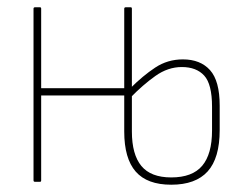

<svg xmlns="http://www.w3.org/2000/svg" viewBox="-20 -499 677 527"><path d="M76 0Q72 0 72 -4V-475Q72 -479 76 -479H90Q93 -479 93 -475V-257H324V-237H93V-4Q93 0 90 0ZM450 8Q384 8 352.5 -28Q321 -64 321 -138V-475Q321 -479 325 -479H339Q342 -479 342 -475V-138Q342 -75 368 -43.5Q394 -12 450 -12Q508 -12 535 -44Q562 -76 562 -141V-206Q562 -268 540.5 -291.5Q519 -315 479 -315Q441 -315 406.5 -290.5Q372 -266 338 -231V-257Q372 -291 406 -313.5Q440 -336 482 -336Q530 -336 556.5 -306.5Q583 -277 583 -209V-142Q583 -65 550 -28.5Q517 8 450 8Z"/></svg>

Font: Sofia Sans Condensed Thin
Style: Regular
Weight: 250
Version: Version 4.100